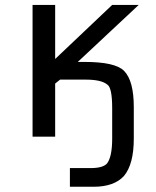

<svg xmlns="http://www.w3.org/2000/svg" viewBox="-20 -543 618 763"><path d="M289.1 -296.9H316.4Q437.5 -296.9 472.7 -261.7Q511.7 -222.7 511.7 -117.2V7.8Q511.7 109.4 472.7 156.2Q433.6 199.2 351.6 199.2H257.8V125H339.8Q390.6 125 406.2 105.5Q425.8 78.1 425.8 7.8V-113.3Q425.8 -195.3 406.2 -207Q382.8 -226.6 320.3 -226.6H218.8L199.2 -210.9V0H109.4V-523.4H199.2V-308.6L425.8 -523.4H531.2Z"/></svg>

Font: 和音 by 宁静之雨，公众号njzyshare
Style: Regular
Weight: 400
Designer: Steve Matteson
Foundry: Ascender Corporation
Version: Version 6.00;June 8, 2018;FontCreator 11.0.0.2388 32-bit